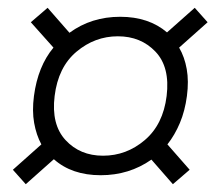

<svg xmlns="http://www.w3.org/2000/svg" viewBox="-20 -553 552 492"><path d="M238 -104Q164 -104 118 -145L46 -81L13 -118L86 -183Q73 -207 67.5 -238Q62 -269 67 -307Q72 -345 84.5 -376Q97 -407 117 -431L59 -496L102 -533L158 -469Q214 -510 288 -510Q361 -510 408 -470L479 -533L512 -496L439 -431Q453 -407 458.5 -376Q464 -345 459 -307Q454 -269 441 -238Q428 -207 409 -183L466 -118L423 -81L368 -144Q311 -104 238 -104ZM244 -154Q304 -154 351 -194Q398 -234 407 -307Q416 -381 378.5 -420.5Q341 -460 282 -460Q223 -460 176 -420.5Q129 -381 120 -307Q111 -234 148 -194Q185 -154 244 -154Z"/></svg>

Font: Haskoy Light
Style: Italic
Weight: 300
Designer: Ertekin Erdin
Foundry: Ertekin Erdin
Version: Version 2.000; ttfautohint (v1.8.4.7-5d5b)